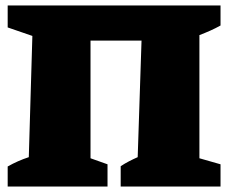

<svg xmlns="http://www.w3.org/2000/svg" viewBox="-20 -680 835 700"><path d="M310 -532V-103L372 -81V0H8V-73Q45 -94 85 -107L98 -549L8 -580V-660H784V-587Q766 -577 747 -568.5Q728 -560 707 -552V-103L784 -81V0H420V-74Q435 -84 450.5 -92Q466 -100 482 -107L496 -532Z"/></svg>

Font: Piazzolla Black
Style: Regular
Weight: 900
Designer: Juan Pablo del Peral
Foundry: Huerta Tipografica
Version: Version 1.330